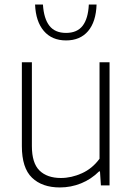

<svg xmlns="http://www.w3.org/2000/svg" viewBox="-20 -814 584 843"><path d="M76 -172.5V-540.5H120V-172.5Q120 -98 153.5 -65.2Q187 -32.5 247.5 -32.5Q293.5 -32.5 339.5 -53.2Q385.5 -74 417 -117V-540.5H461V0H423L419 -61.5H415Q380.5 -27 336 -9Q291.5 9 243 9Q165 9 120.5 -33.8Q76 -76.5 76 -172.5ZM134 -794H168.5Q172.5 -732 197 -700.8Q221.5 -669.5 270 -669.5Q318.5 -669.5 342.8 -700.8Q367 -732 370 -794H404Q401.5 -718.5 366.8 -677.5Q332 -636.5 270 -636.5Q208 -636.5 172.5 -678Q137 -719.5 134 -794Z"/></svg>

Font: Encode Sans ExtraLight
Style: Regular
Weight: 275
Designer: Multiple Designers
Foundry: Impallari Type
Version: Version 2.000